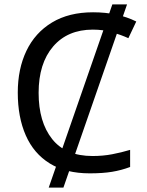

<svg xmlns="http://www.w3.org/2000/svg" viewBox="-20 -780 672 875"><path d="M559 -760 269 75H202L492 -760ZM403 -645Q288 -645 222 -568Q156 -491 156 -357Q156 -224 217.5 -146.5Q279 -69 402 -69Q449 -69 491 -77Q533 -85 573 -97V-19Q533 -4 490.5 3Q448 10 389 10Q280 10 207 -35Q134 -80 97.5 -163Q61 -246 61 -358Q61 -466 100.5 -548.5Q140 -631 217 -677.5Q294 -724 404 -724Q517 -724 601 -682L565 -606Q532 -621 491.5 -633Q451 -645 403 -645Z"/></svg>

Font: Noto IKEA Arabic
Style: Regular
Weight: 400
Designer: Monotype Design Team
Foundry: Monotype Imaging Inc.
Version: Version 1.200